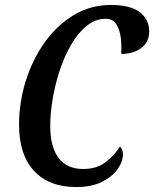

<svg xmlns="http://www.w3.org/2000/svg" viewBox="-20 -746 623 776"><path d="M288 10Q178 10 117.5 -55.5Q57 -121 57 -241Q57 -332 84 -418.5Q111 -505 160.5 -574.5Q210 -644 278 -685Q346 -726 429 -726Q506 -726 544.5 -697Q583 -668 583 -619Q583 -576 551 -552Q519 -528 470 -528Q472 -557 468.5 -590Q465 -623 451 -646.5Q437 -670 407 -670Q366 -670 331 -642Q296 -614 268.5 -567Q241 -520 222 -463Q203 -406 193 -347Q183 -288 183 -236Q183 -153 216.5 -108Q250 -63 316 -63Q372 -63 408 -91.5Q444 -120 465 -154Q470 -149 473.5 -141Q477 -133 477 -123Q477 -93 455 -62Q433 -31 391 -10.5Q349 10 288 10Z"/></svg>

Font: Noto Serif ExtraCondensed SemiBold
Style: Italic
Weight: 600
Width: 2
Italic angle: -12°
Designer: Monotype Design Team
Foundry: Monotype Imaging Inc.
Version: Version 2.013